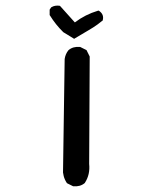

<svg xmlns="http://www.w3.org/2000/svg" viewBox="-20 -651 540 674"><path d="M235.8 2.4 216.3 -7.3 214.8 -8.3 213.9 -9.8Q210.4 -15.1 207.8 -21Q205.1 -26.9 203.6 -33Q202.1 -39.1 201.2 -45.4V-45.9L207 -443.4V-443.8Q209.5 -461.4 220.2 -474.6L220.7 -475.1Q236.3 -488.3 260.3 -486.3H261.2L262.2 -485.8L281.7 -476.1L283.7 -475.1L284.7 -473.1L294.4 -453.6L294.9 -452.6V-451.2L293 -75.7Q296.9 -38.6 278.3 -9.8L277.8 -8.8L277.3 -8.3Q261.7 4.9 237.8 2.9H236.8ZM237.3 -516.6 202.1 -538.1 201.7 -538.6 201.2 -539.1Q175.3 -564.5 155.3 -596.7L154.3 -598.1V-599.6V-615.2V-617.2L155.3 -618.7L159.2 -624.5L160.2 -625.5L161.1 -626Q172.4 -632.8 188.5 -630.9L190.4 -630.4L191.9 -628.9L242.7 -572.3Q279.3 -600.1 323.7 -613.3L326.2 -613.8L328.6 -612.3Q345.7 -600.1 340.8 -580.6L340.3 -578.6L338.4 -577.6Q331.1 -571.3 323.2 -565.7Q315.4 -560.1 307.4 -554.9Q299.3 -549.8 291 -544.9Q266.6 -530.3 243.2 -516.6L240.2 -514.6Z"/></svg>

Font: NaikaiFont
Style: SemiBold
Weight: 600
Version: Version 1.89